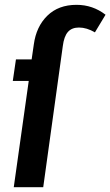

<svg xmlns="http://www.w3.org/2000/svg" viewBox="-20 -775 457 795"><path d="M417 -714 373 -641Q339 -661 307 -661Q277 -661 261 -642.5Q245 -624 240 -584L159 0H37L99 -440H33L46 -529H111L120 -591Q130 -665 176 -710Q222 -755 297 -755Q364 -755 417 -714Z"/></svg>

Font: Fira Sans Extra Condensed Medium
Style: Italic
Weight: 500
Width: 3
Italic angle: -8°
Designer: Carrois Corporate & Edenspiekermann AG
Foundry: Carrois Corporate GbR & Edenspiekermann AG
Version: Version 4.203